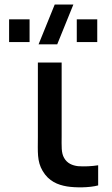

<svg xmlns="http://www.w3.org/2000/svg" viewBox="-20 -815 494 844"><path d="M274.5 4.5C311 10.5 373 10.5 411.5 0V-88.5C383.5 -84 350.5 -82.5 323 -84.5C298.5 -87.5 275.5 -96.5 262 -120.5C248.5 -143.5 251 -172.5 251 -217.5V-540H146.5V-212.5C146.5 -148 142 -106.5 167.5 -63.5C194.5 -18 233.5 -2.5 274.5 4.5ZM20 -630H110V-730H20ZM149.5 -620H231.5L302.5 -795H220.5ZM317.5 -630H407.5V-730H317.5Z"/></svg>

Font: Eudonet SemiBold
Style: Regular
Weight: 600
Designer: Mikhail Sharanda
Foundry: Mikhail Sharanda
Version: Version 4.503;Glyphs 3.1.2 (3151)